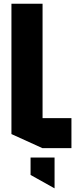

<svg xmlns="http://www.w3.org/2000/svg" viewBox="-20 -790 434 1024"><path d="M206 0 41 -75V-770H207V0ZM207 0V-160H361V0ZM270 214 143 143V50H271V214Z"/></svg>

Font: Foldit
Style: Bold
Weight: 700
Version: Version 1.003